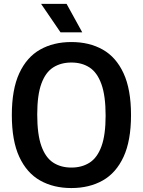

<svg xmlns="http://www.w3.org/2000/svg" viewBox="-20 -968 742 998"><path d="M351 9.5Q258 9.5 188.5 -29.8Q119 -69 80.2 -152.8Q41.5 -236.5 41.5 -370Q41.5 -503.5 80.2 -587.2Q119 -671 188.5 -710.2Q258 -749.5 351 -749.5Q444.5 -749.5 514 -710.2Q583.5 -671 622.2 -587.2Q661 -503.5 661 -370Q661 -236.5 622.2 -152.8Q583.5 -69 513.8 -29.8Q444 9.5 351 9.5ZM351 -97Q406 -97 446 -122.8Q486 -148.5 507.5 -207.8Q529 -267 529 -367Q529 -470 507.2 -530.5Q485.5 -591 445.8 -617Q406 -643 351 -643Q296.5 -643 256.5 -617.5Q216.5 -592 195 -532.8Q173.5 -473.5 173.5 -373Q173.5 -269.5 195 -209.2Q216.5 -149 256.2 -123Q296 -97 351 -97ZM294.5 -800 193.5 -948H326L407.5 -800Z"/></svg>

Font: Encode Sans SC SemiCondensed SemiBold
Style: Regular
Weight: 600
Width: 4
Designer: Multiple Designers
Foundry: Impallari Type
Version: Version 3.002